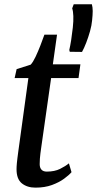

<svg xmlns="http://www.w3.org/2000/svg" viewBox="-20 -850 445 880"><path d="M169.2 -175.8Q166.8 -159.1 165.2 -146.4Q163.7 -133.7 162.8 -122.4Q161.9 -111 161.9 -97.7Q161.9 -81.5 170 -72.5Q178.1 -63.5 194.4 -63.5Q230.4 -63.5 255.4 -76Q280.4 -88.5 295.8 -101.3L307.8 -60.9Q296.2 -47.3 273.5 -30.7Q250.8 -14.1 218 -2Q185.2 10 142.3 10Q104.8 10 80.3 -9.5Q55.8 -29 55.8 -74.2Q55.8 -79.5 56.1 -86.2Q56.3 -92.9 57.3 -102.3Q58.3 -111.8 59.8 -124.6Q61.2 -137.3 63.7 -154.7L110.1 -492.3H47.1L56.2 -533.1L120.7 -553.7Q131.5 -565.3 143 -589.7Q154.5 -614.1 165.2 -641.7Q175.9 -669.4 183.5 -691H241.4L222.2 -555H348.5L339.9 -492.3H214.3ZM355.9 -612 299.8 -612.7 297.6 -620.9Q302.1 -640.5 306.1 -665.7Q310.1 -691 313.7 -723.5Q317 -754.1 316.1 -776.3Q315.3 -798.5 310.9 -811.8L317.9 -830.5H401.1Q404.8 -816.6 404.9 -799.6Q404.9 -782.6 402.1 -756.1Q400.2 -734.2 392.6 -706.8Q384.9 -679.5 375.1 -654.1Q365.3 -628.7 355.9 -612Z"/></svg>

Font: Merriweather 7pt Light
Style: Italic
Weight: 300
Italic angle: -7.8°
Designer: Eben Sorkin
Foundry: Eben Sorkin
Version: Version 2.200;gftools[0.9.31]